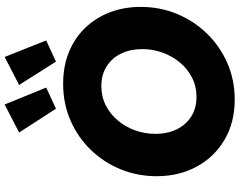

<svg xmlns="http://www.w3.org/2000/svg" viewBox="-122 -898 1027 824"><g transform="rotate(-90 392.0 -485.5)"><path d="M377.9 7.8Q279.3 7.8 205.1 -35.6Q130.9 -79.1 89.6 -155Q48.3 -231 48.3 -327.6Q48.3 -409.7 78.1 -482.2Q107.9 -554.7 161.6 -610.1Q215.3 -665.5 287.6 -697Q359.9 -728.5 444.8 -728.5Q520.5 -728.5 581.3 -703.6Q642.1 -678.7 685.3 -633.5Q728.5 -588.4 751.7 -527.8Q774.9 -467.3 774.9 -395.5Q774.9 -312 744.4 -239Q713.9 -166 659.7 -110.6Q605.5 -55.2 533.4 -23.7Q461.4 7.8 377.9 7.8ZM388.7 -156.2Q434.1 -156.2 471.7 -175.5Q509.3 -194.8 536.6 -227.8Q564 -260.7 578.9 -302.5Q593.8 -344.2 593.8 -389.2Q593.8 -439.9 574.7 -479.5Q555.7 -519 520 -541.7Q484.4 -564.5 435.1 -564.5Q389.2 -564.5 351.6 -545.2Q314 -525.9 286.6 -492.9Q259.3 -460 244.6 -418.5Q230 -377 230 -332Q230 -281.2 249.3 -241.5Q268.6 -201.7 304.2 -179Q339.8 -156.2 388.7 -156.2ZM337.9 -759.3 235.8 -917.5 356 -979.5 428.7 -801.3ZM540 -759.3 439.9 -917.5 560.1 -979.5 630.9 -801.3Z"/></g></svg>

Font: Reddit Sans Black
Style: Italic
Weight: 900
Italic angle: -11.25°
Designer: Stephen Hutchings
Version: Version 1.013